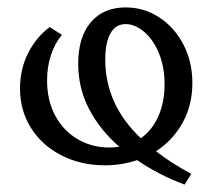

<svg xmlns="http://www.w3.org/2000/svg" viewBox="-20 -441 579 518"><path d="M401 -33Q440 -2 496 28L478 57Q408 31 350 -9Q308 5 263 5Q198 5 145.5 -22Q93 -49 63.5 -96Q34 -143 34 -202Q34 -254 55.5 -297Q77 -340 114 -368L147 -347Q128 -324 117.5 -292.5Q107 -261 107 -224Q107 -170 129 -129Q151 -88 189.5 -65.5Q228 -43 275 -43Q286 -43 302 -45Q250 -90 220.5 -146.5Q191 -203 191 -269Q191 -341 225 -381Q259 -421 319 -421Q368 -421 409 -394.5Q450 -368 474.5 -321.5Q499 -275 499 -217Q499 -158 473 -110.5Q447 -63 401 -33ZM360 -68Q391 -90 407.5 -128Q424 -166 424 -213Q424 -261 408.5 -298Q393 -335 368.5 -355.5Q344 -376 319 -376Q292 -376 278 -351Q264 -326 264 -280Q264 -159 360 -68Z"/></svg>

Font: Ysabeau Infant Medium
Style: Regular
Weight: 500
Designer: Christian Thalmann (Catharsis Fonts)
Version: Version 0.003